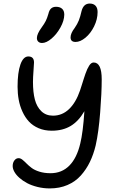

<svg xmlns="http://www.w3.org/2000/svg" viewBox="-20 -1012 669 1072"><path d="M401.9 -777.8Q374 -777.8 374 -803.2Q374 -826.2 397 -856Q412.1 -877.9 420.2 -898.2Q428.2 -918.5 435.1 -949.2Q445.8 -992.2 481 -992.2Q501.5 -992.2 513.2 -980.2Q524.9 -968.3 524.9 -944.8Q524.9 -904.3 505.4 -864.7Q485.8 -825.2 457 -801.5Q428.2 -777.8 401.9 -777.8ZM214.8 -772Q201.7 -772 193.8 -779.3Q186 -786.6 186 -799.8Q186 -822.3 211.9 -857.9Q228 -879.9 235.6 -895.3Q243.2 -910.6 250 -934.1Q254.9 -955.6 265.4 -964.8Q275.9 -974.1 293 -974.1Q314.5 -974.1 326.7 -963.1Q338.9 -952.1 338.9 -930.2Q338.4 -896.5 317.6 -858.9Q296.9 -821.3 267.8 -796.6Q238.8 -772 214.8 -772ZM257.8 40Q222.2 40 189 31.7Q155.8 23.4 131.1 10.3Q106.4 -2.9 88.1 -19.3Q69.8 -35.6 60.3 -52.7Q50.8 -69.8 50.8 -85Q50.8 -103.5 60.3 -116.2Q69.8 -128.9 84 -128.9Q94.2 -128.9 105 -120.4Q115.7 -111.8 127.9 -99.4Q140.1 -86.9 156.5 -74.5Q172.9 -62 200.2 -53.5Q227.5 -44.9 262.2 -44.9Q325.2 -44.9 367.2 -87.4Q409.2 -129.9 428.2 -210.9Q443.4 -272.5 451.2 -391.1Q418.9 -335.4 374.8 -308.8Q330.6 -282.2 269 -282.2Q228.5 -282.2 195.8 -296.1Q163.1 -310.1 141.6 -333.3Q120.1 -356.4 105.5 -388.4Q90.8 -420.4 84.5 -455.1Q78.1 -489.7 78.1 -527.8Q78.1 -606.9 94 -651.9Q109.9 -696.8 138.2 -696.8Q169.9 -696.8 169.9 -663.1Q169.9 -652.8 167 -616.2Q164.1 -579.6 164.1 -554.2Q164.1 -497.1 174.6 -456.5Q185.1 -416 210.7 -391.1Q236.3 -366.2 275.9 -366.2Q327.1 -366.2 365.5 -402.8Q403.8 -439.5 426.8 -506.8Q431.2 -520 437.3 -539.3Q443.4 -558.6 447.5 -571.5Q451.7 -584.5 457 -600.1Q462.4 -615.7 467.3 -626Q472.2 -636.2 477.8 -645.3Q483.4 -654.3 489.7 -658.7Q496.1 -663.1 502.9 -663.1Q547.9 -663.1 547.9 -568.8Q547.9 -494.6 539.3 -384.3Q530.8 -273.9 514.2 -200.2Q502 -149.4 481.9 -107.9Q461.9 -66.4 431.4 -32.2Q400.9 2 356.7 21Q312.5 40 257.8 40Z"/></svg>

Font: Shantell Sans Irregular
Style: Regular
Weight: 400
Designer: Stephen Nixon, Anya Danilova, Shantell Martin
Foundry: Arrow Type
Version: Version 1.006;[9816181b4]